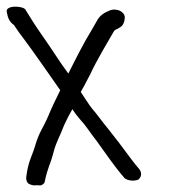

<svg xmlns="http://www.w3.org/2000/svg" viewBox="-36 -520 521 575"><path d="M295.9 -490 295.3 -489.8 284.5 -485C273.1 -480.2 264.2 -472.9 257.7 -463.5C252.3 -453.9 245.9 -442.7 238.4 -430C213.3 -389 191.2 -344.5 168.7 -299.8C144.4 -331.6 125.5 -363.9 94.8 -407.4C64 -451.2 58.7 -461.7 39.3 -492.5C32.8 -498.5 20 -500 9.2 -500C-5.1 -500 -16.2 -494.9 -16.1 -487L-16 -486.5L-14.9 -480C-12.5 -465.7 -6.4 -453.3 5.9 -445C14.3 -431.8 25.4 -416 36.9 -401.5C63.5 -366 116.9 -289.3 144.4 -249.8C129.3 -219.4 116.9 -193.3 108.8 -173C93.7 -138.1 81.6 -124.5 70.8 -88.6C61.7 -55.1 48.3 -38.2 42.9 8.4C41.8 14.1 42.3 21.7 47.3 28.3C51.4 31.9 58.1 34 64.7 35.1C71.1 34.8 78.7 34.7 85.9 35.2C92.6 33.2 96.1 29.3 97.6 25.8C107.5 -22.2 113.7 -23.1 124.3 -64C132.5 -96 143.4 -111.1 156.2 -145.5C165 -164.8 171.9 -177.5 180.7 -192.9C186.8 -183.4 194.2 -173.5 202 -164.5C222.3 -142.8 230.3 -127.4 253.7 -97.5C284.9 -55 303.2 -25.7 337.5 14C349.5 22.5 367.7 22.3 377.9 18C387 11.5 391 -2.9 379.2 -15.8C373 -22.7 365.3 -32.4 356.2 -44.6C332.5 -77.3 309.4 -107 285.8 -136.8C272.2 -152.4 255.2 -177.4 239.9 -194.6C230.4 -206.3 217.2 -227.5 205.9 -244.7C210.8 -252.8 220.6 -270.8 234.2 -297.5C253.5 -339.3 286.9 -394.8 305.8 -427.6C310.1 -431.5 313.9 -433.2 315.7 -433.6L316.4 -433.9L326.3 -440C331 -443.2 336.6 -452 337.2 -463.1C340.6 -476 329.3 -487.2 315.4 -490.3C308.9 -491.7 302.1 -491.6 295.9 -490Z"/></svg>

Font: MewTooHand
Style: BdCondLta
Weight: 400
Designer: Mew Too, Robert Jablonski
Version: Version 0.77